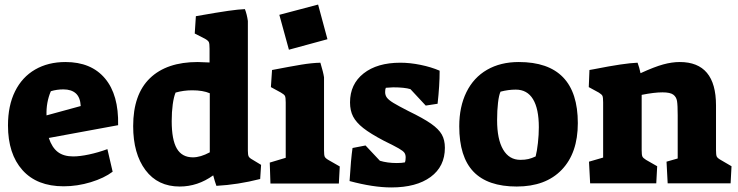

<svg xmlns="http://www.w3.org/2000/svg" viewBox="-20 -805 3237 842"><path d="M15 -255Q15 -342 46 -404.5Q77 -467 134 -500Q191 -533 267 -533Q380 -533 440.5 -461Q501 -389 498 -256L194 -200Q208 -158 233.5 -138.5Q259 -119 301 -119Q330 -119 370 -127.5Q410 -136 451 -151L474 -52Q437 -24 378 -6Q319 12 259 12Q142 12 78.5 -59Q15 -130 15 -255ZM334 -340Q332 -378 312.5 -395.5Q293 -413 258 -413Q229 -413 203 -405Q182 -356 184 -299Z M564 -252Q564 -391 637.5 -462Q711 -533 847 -533Q855 -533 899 -531V-591Q899 -613 896 -620Q893 -627 879 -635L834 -658L839 -734Q935 -751 981 -757.5Q1027 -764 1054 -765Q1063 -742 1067 -713V-144Q1067 -126 1070.5 -119Q1074 -112 1087 -105L1125 -82L1121 -20Q1023 5 929 10Q922 -9 915 -36Q847 13 768 13Q672 13 618 -59Q564 -131 564 -252ZM900 -137V-396Q870 -409 823 -409Q785 -409 750 -399Q742 -380 737.5 -347Q733 -314 733 -274Q733 -192 755.5 -153.5Q778 -115 826 -115Q859 -115 900 -137Z M1205 -740 1375 -785 1416 -633 1247 -587ZM1163 -92 1233 -113V-356Q1233 -378 1229.5 -384.5Q1226 -391 1212 -399L1168 -423L1173 -498Q1256 -514 1301.5 -521.5Q1347 -529 1385 -530Q1398 -487 1401 -466V-146Q1401 -125 1404 -118Q1407 -111 1421 -103L1470 -75L1466 0H1166Z M1513 -11Q1519 -109 1526 -156L1583 -167L1646 -100Q1679 -90 1720 -90Q1743 -90 1756 -93Q1759 -101 1759 -115Q1759 -127 1753.5 -135Q1748 -143 1729 -154Q1710 -165 1663 -188Q1604 -219 1573 -243.5Q1542 -268 1528.5 -294Q1515 -320 1515 -356Q1515 -436 1574.5 -483Q1634 -530 1736 -530Q1778 -530 1824.5 -520.5Q1871 -511 1908 -495Q1908 -430 1899 -350L1847 -342L1780 -414Q1754 -422 1704 -422Q1696 -422 1672 -420Q1669 -414 1669 -401Q1669 -387 1677 -376.5Q1685 -366 1705.5 -353.5Q1726 -341 1771 -318Q1837 -286 1870.5 -262.5Q1904 -239 1917.5 -215Q1931 -191 1931 -157Q1931 -75 1868.5 -29Q1806 17 1696 17Q1617 17 1513 -11Z M1994 -251Q1994 -337 2025.5 -401Q2057 -465 2116 -499Q2175 -533 2255 -533Q2514 -533 2514 -265Q2514 -134 2443.5 -60.5Q2373 13 2246 13Q2119 13 2056.5 -52Q1994 -117 1994 -251ZM2329 -119Q2335 -142 2339 -178Q2343 -214 2343 -247Q2343 -328 2317.5 -370Q2292 -412 2242 -412Q2209 -412 2175 -403Q2168 -388 2164 -354.5Q2160 -321 2160 -278Q2160 -194 2186.5 -149Q2213 -104 2262 -104Q2282 -104 2297 -107.5Q2312 -111 2329 -119Z M2563 -96 2625 -114V-356Q2625 -378 2622 -384.5Q2619 -391 2606 -399L2562 -423L2565 -498L2587 -502Q2718 -528 2776 -530Q2784 -509 2789 -484Q2850 -512 2888.5 -522.5Q2927 -533 2961 -533Q3120 -533 3120 -343V-147Q3120 -126 3123 -119Q3126 -112 3140 -104L3188 -76L3184 -1H2908L2903 -96L2952 -110V-299Q2952 -344 2949 -362Q2946 -380 2932.5 -390Q2919 -400 2885 -400Q2849 -400 2794 -389V-147Q2794 -126 2797 -119Q2800 -112 2813 -104L2862 -76L2858 -1H2568Z"/></svg>

Font: Suez One
Style: Regular
Weight: 400
Version: Version 1.000